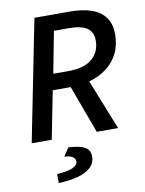

<svg xmlns="http://www.w3.org/2000/svg" viewBox="-96 -720 768 1020"><g transform="rotate(-10 288.0 -210.5)"><path d="M32 0 162 -654H355Q417 -654 465.5 -638.5Q514 -623 541.5 -587.5Q569 -552 569 -494Q569 -435 546.5 -390.5Q524 -346 485 -316.5Q446 -287 396 -272.5Q346 -258 290 -258H191L140 0ZM209 -344H292Q376 -344 419 -381Q462 -418 462 -479Q462 -526 429.5 -547Q397 -568 334 -568H252ZM383 0 279 -282 359 -349 498 0ZM137 233V184Q196 181 222.5 168Q249 155 249 136Q249 121 235.5 111.5Q222 102 190 100L220 55Q268 58 293 67Q318 76 327 90.5Q336 105 336 124Q336 160 310.5 183.5Q285 207 240 219Q195 231 137 233Z"/></g></svg>

Font: Source Sans 3 ExtraLight SemiBold
Style: Italic
Weight: 600
Italic angle: -11°
Version: Version 3.052;hotconv 1.1.0;makeotfexe 2.6.0